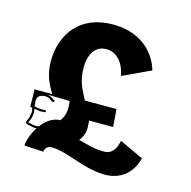

<svg xmlns="http://www.w3.org/2000/svg" viewBox="-93 -806 785 789"><g transform="rotate(15 300.0 -411.5)"><path d="M61 -296C62 -292 64 -286 64 -281C64 -272 60 -262 59 -255C56 -245 43 -229 61 -226C71 -225 82 -220 93 -220C102 -220 117 -223 127 -223C131 -222 134 -222 138 -222H142C145 -222 148 -219 151 -221C160 -226 147 -231 142 -231H138C134 -231 131 -232 127 -232C117 -232 101 -230 93 -229C83 -229 71 -234 62 -235C62 -235 61 -236 60 -236C60 -237 61 -237 61 -237C68 -248 73 -264 73 -281C73 -286 71 -292 71 -296C81 -294 91 -292 103 -292C107 -292 109 -293 112 -293H114C120 -292 121 -301 115 -302H113C109 -302 107 -301 103 -301C91 -301 80 -303 69 -305C69 -307 68 -310 68 -312C68 -317 66 -326 67 -331C67 -350 83 -357 102 -357C105 -357 113 -355 116 -354C125 -352 126 -343 136 -343H138C143 -343 144 -352 138 -352H136C135 -352 135 -352 134 -353C129 -361 115 -365 102 -366L202 -364C208 -329 204 -302 186 -278C116 -277 72 -182 70 -140C68 -138 152 -136 151 -134C151 -134 153 -163 183 -161C253 -159 322 -112 414 -109C533 -106 550 -216 550 -214C550 -212 448 -262 448 -260C448 -259 441 -203 398 -200C343 -197 293 -220 281 -219C281 -219 302 -242 302 -276C302 -288 301 -298 300 -307H403C401 -308 398 -382 396 -382H262C244 -419 222 -449 222 -511C222 -568 246 -609 293 -609C365 -609 379 -521 379 -518C379 -517 498 -574 498 -573C498 -572 468 -714 293 -714C155 -714 85 -619 85 -502C85 -446 105 -406 126 -373H50C51 -373 52 -299 52 -299C54 -299 61 -299 61 -296Z"/></g></svg>

Font: Hussar Wojna
Style: 3
Weight: 400
Designer: Robert Jablonski
Foundry: Cannot Into Space Fonts
Version: Version 1.01